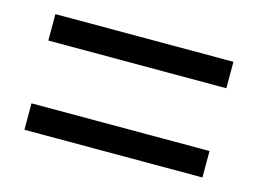

<svg xmlns="http://www.w3.org/2000/svg" viewBox="-52 -554 603 449"><g transform="rotate(15 249.5 -330.0)"><path d="M34 -406V-470H465V-406ZM34 -190V-254H465V-190Z"/></g></svg>

Font: Assistant ExtraLight Medium
Style: Regular
Weight: 500
Version: Version 3.000